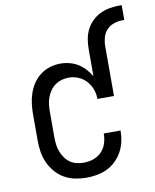

<svg xmlns="http://www.w3.org/2000/svg" viewBox="-84 -808 711 880"><g transform="rotate(-10 271.5 -367.5)"><path d="M247 8Q221 8 194 2.5Q167 -3 144 -16.5Q121 -30 103.5 -50.5Q86 -71 75 -95.5Q64 -120 60 -146.5Q56 -173 56 -200V-320Q56 -345 59 -369.5Q62 -394 70 -417.5Q78 -441 92 -462Q106 -483 126 -498Q146 -513 170 -520.5Q194 -528 219 -528Q241 -528 262 -522.5Q283 -517 301 -506Q319 -495 333.5 -479Q348 -463 359 -445V-571Q359 -594 363 -617Q367 -640 377.5 -661Q388 -682 405 -698.5Q422 -715 443 -725Q464 -735 487 -739Q510 -743 533 -743H543V-674H533Q513 -674 493.5 -667Q474 -660 460.5 -645.5Q447 -631 441.5 -611Q436 -591 436 -571V-339H359Q359 -362 351 -384Q343 -406 327.5 -423Q312 -440 290.5 -449Q269 -458 246 -458Q230 -458 213.5 -453.5Q197 -449 183 -439Q169 -429 159.5 -415.5Q150 -402 144 -386Q138 -370 136 -353.5Q134 -337 134 -320V-200Q134 -183 136 -166Q138 -149 144 -133.5Q150 -118 159.5 -104Q169 -90 183 -80Q197 -70 213.5 -66Q230 -62 247 -62Q270 -62 292 -69.5Q314 -77 330 -93.5Q346 -110 353 -132Q360 -154 360 -177V-178H438V-176Q438 -151 432.5 -126.5Q427 -102 415 -80Q403 -58 385 -40.5Q367 -23 344.5 -12Q322 -1 297 3.5Q272 8 247 8Z"/></g></svg>

Font: Iosevka Fuck
Style: Regular
Weight: 400
Monospace: yes
Designer: Belleve Invis
Foundry: Belleve Invis
Version: Version 28.0.7; ttfautohint (v1.8.3)